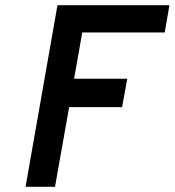

<svg xmlns="http://www.w3.org/2000/svg" viewBox="-20 -720 673 740"><path d="M78.5 0 201.5 -700H633L615 -595H297L265.5 -416.5H470.5L450.5 -307H246.5L192 0Z"/></svg>

Font: Overpass SemiBold
Style: Italic
Weight: 600
Italic angle: -10°
Designer: Delve Withrington, Dave Bailey, Thomas Jockin
Foundry: Delve Fonts LLC
Version: Version 4.000